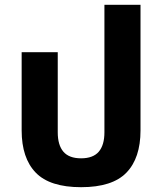

<svg xmlns="http://www.w3.org/2000/svg" viewBox="-20 -765 675 798"><path d="M317 13Q187 13 128.5 -47.5Q70 -108 70 -223V-548H220V-215Q220 -162 243.5 -134.5Q267 -107 317 -107Q367 -107 390.5 -134.5Q414 -162 414 -215V-745H564V-223Q564 -108 505.5 -47.5Q447 13 317 13Z"/></svg>

Font: Farlight84_Sys_V01
Style: Bold
Weight: 700
Designer: Monotype Design Team, Nadine Chahine and Nizar Qandah
Foundry: Monotype Imaging Inc.
Version: Version 2.004;October 31, 2024;FontCreator 14.0.0.2814 64-bi